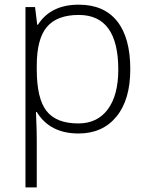

<svg xmlns="http://www.w3.org/2000/svg" viewBox="-20 -561 635 821"><path d="M315.9 9.8Q193.4 9.8 137.2 -82H133.8L135.3 -41Q137.2 -4.9 137.2 38.1V240.2H88.9V-530.8H129.9L139.2 -455.1H142.1Q196.8 -541 316.9 -541Q424.3 -541 480.7 -470.5Q537.1 -399.9 537.1 -265.1Q537.1 -134.3 477.8 -62.3Q418.5 9.8 315.9 9.8ZM314.9 -33.2Q396.5 -33.2 441.2 -93.8Q485.8 -154.3 485.8 -263.2Q485.8 -497.1 316.9 -497.1Q224.1 -497.1 180.7 -446Q137.2 -395 137.2 -279.8V-264.2Q137.2 -139.6 179 -86.4Q220.7 -33.2 314.9 -33.2Z"/></svg>

Font: Zoram GWeb Light
Style: Regular
Weight: 300
Foundry: Ascender Corporation
Version: Version 1.000